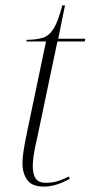

<svg xmlns="http://www.w3.org/2000/svg" viewBox="-20 -679 335 709"><path d="M142 10Q98 10 80.5 -14.5Q63 -39 63 -76Q63 -95 66.5 -119Q70 -143 80 -192L150 -526H77L79 -532Q114 -532 138 -539.5Q162 -547 178.5 -574Q195 -601 210 -659H220L195 -536H295L293 -526H192L119 -178Q107 -126 104 -103Q101 -80 101 -66Q101 -35 112 -19.5Q123 -4 149 -4Q173 -4 192.5 -10Q212 -16 234 -27L238 -19Q187 10 142 10Z"/></svg>

Font: Noto Serif Display SemiCondensed ExtraLight
Style: Italic
Weight: 200
Width: 4
Italic angle: -12°
Designer: Monotype Design Team
Foundry: Monotype Imaging Inc.
Version: Version 2.009